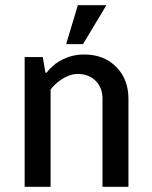

<svg xmlns="http://www.w3.org/2000/svg" viewBox="-20 -720 585 740"><path d="M235 -550 280 -700H390L300 -550ZM75 0V-500H145L155 -440H160Q171 -456 195 -475Q244 -510 305 -510Q380 -510 427.5 -462.5Q475 -415 475 -340V0H375V-340Q375 -382 348.5 -408.5Q322 -435 280 -435Q243 -435 205 -405Q188 -392 175 -375V0Z"/></svg>

Font: Scada
Style: Regular
Weight: 400
Designer: Jovanny Lemonad
Foundry: Jovanny Lemonad
Version: Version 4.100;PS 004.100;hotconv 1.0.88;makeotf.lib2.5.64775